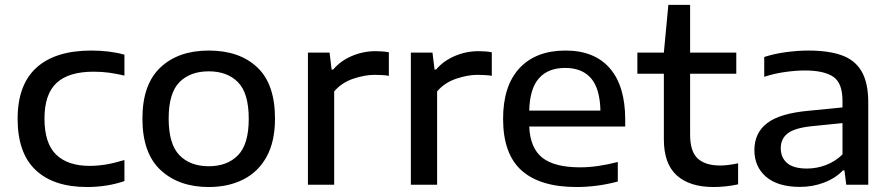

<svg xmlns="http://www.w3.org/2000/svg" viewBox="-20 -760 3668 790"><path d="M338.5 9.5Q200.5 9.5 126.5 -60.5Q52.5 -130.5 52.5 -271Q52.5 -411.5 130.2 -481.8Q208 -552 356 -552Q431.5 -552 492 -535V-449Q460 -456.5 429.8 -460.8Q399.5 -465 365 -465Q262.5 -465 212.8 -418.8Q163 -372.5 163 -272.5Q163 -170.5 210.8 -124Q258.5 -77.5 349 -77.5Q381 -77.5 414.8 -83Q448.5 -88.5 492 -101.5V-15Q458 -3 418.8 3.2Q379.5 9.5 338.5 9.5Z M839 9.5Q716 9.5 641 -60Q566 -129.5 566 -272Q566 -412.5 639.8 -482.2Q713.5 -552 839 -552Q965 -552 1038.2 -483.2Q1111.5 -414.5 1111.5 -272Q1111.5 -178 1077.2 -115.5Q1043 -53 981.5 -21.8Q920 9.5 839 9.5ZM839 -76Q915 -76 959.2 -121.2Q1003.5 -166.5 1003.5 -271Q1003.5 -377 959.2 -421.8Q915 -466.5 839 -466.5Q762.5 -466.5 718.2 -421.8Q674 -377 674 -272.5Q674 -167 718.2 -121.5Q762.5 -76 839 -76Z M1247 0V-543.5H1336L1344.5 -474H1351Q1381.5 -510 1428.2 -529.8Q1475 -549.5 1525.5 -549.5Q1554.5 -549.5 1580 -545V-448Q1566 -450.5 1550.8 -451.2Q1535.5 -452 1520.5 -452Q1480.5 -452 1433.2 -436Q1386 -420 1355 -384V0Z M1670.5 0V-543.5H1759.5L1768 -474H1774.5Q1805 -510 1851.8 -529.8Q1898.5 -549.5 1949 -549.5Q1978 -549.5 2003.5 -545V-448Q1989.5 -450.5 1974.2 -451.2Q1959 -452 1944 -452Q1904 -452 1856.8 -436Q1809.5 -420 1778.5 -384V0Z M2352 9.5Q2202.5 9.5 2126.2 -58.5Q2050 -126.5 2050 -271Q2050 -407 2117.5 -479.5Q2185 -552 2307 -552Q2426 -552 2489.2 -479Q2552.5 -406 2552.5 -268V-239.5H2157.5Q2161.5 -150.5 2211.5 -111Q2261.5 -71.5 2367 -71.5Q2403 -71.5 2442.2 -77.2Q2481.5 -83 2522 -93.5V-13Q2476 -1 2434 4.2Q2392 9.5 2352 9.5ZM2305.5 -480.5Q2235.5 -480.5 2197.8 -438.2Q2160 -396 2157.5 -305H2450.5Q2448.5 -395.5 2411.8 -438Q2375 -480.5 2305.5 -480.5Z M2916 9.5Q2817.5 9.5 2764.5 -38.5Q2711.5 -86.5 2711.5 -186.5V-456.5H2602.5V-543.5H2711.5L2730 -740H2819.5V-543.5H3009.5V-456.5H2819.5V-206.5Q2819.5 -136.5 2850.8 -107.8Q2882 -79 2943 -79Q2974 -79 3017 -88V-1.5Q2966.5 9.5 2916 9.5Z M3272 9Q3180.5 9 3132.2 -32.5Q3084 -74 3084 -142Q3084 -213.5 3137 -253.8Q3190 -294 3309.5 -304.5L3446.5 -318V-345Q3446.5 -418.5 3408.5 -444.2Q3370.5 -470 3291.5 -470Q3256 -470 3211.8 -464Q3167.5 -458 3124.5 -444V-525.5Q3165.5 -539 3214.2 -545.5Q3263 -552 3306.5 -552Q3389 -552 3443.5 -532.5Q3498 -513 3525.2 -466.2Q3552.5 -419.5 3552.5 -338.5V0H3462L3454.5 -59H3448.5Q3418 -27 3371.2 -9Q3324.5 9 3272 9ZM3192.5 -150.5Q3192.5 -111.5 3218.8 -89Q3245 -66.5 3300.5 -66.5Q3340 -66.5 3378 -80.8Q3416 -95 3446.5 -124.5V-253.5L3317.5 -240.5Q3249 -233 3220.8 -211Q3192.5 -189 3192.5 -150.5Z"/></svg>

Font: Encode Sans Expanded Medium
Style: Regular
Weight: 500
Width: 7
Designer: Multiple Designers
Foundry: Impallari Type
Version: Version 3.000; ttfautohint (v1.8.3) -l 8 -r 50 -G 200 -x 14 